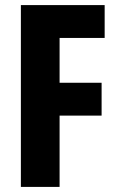

<svg xmlns="http://www.w3.org/2000/svg" viewBox="-20 -734 464 754"><path d="M214 0H62V-714H391V-585H214V-409H379V-280H214Z"/></svg>

Font: Noto Sans Ethiopic ExtraCondensed ExtraBold
Style: Regular
Weight: 800
Width: 2
Designer: Monotype Design Team
Foundry: Monotype Imaging Inc.
Version: Version 2.102; ttfautohint (v1.8.4.7-5d5b)